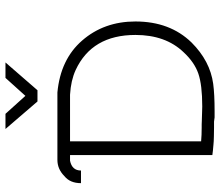

<svg xmlns="http://www.w3.org/2000/svg" viewBox="-70 -706 785 684"><g transform="rotate(-90 322.0 -364.5)"><path d="M342 -623H302L204 -737H258L322 -666L386 -737H441ZM91 -507Q56 -500 56 -468H11Q11 -507 36 -527Q61 -552 94 -552H334Q452 -541 519 -464Q587 -386 587 -274Q587 -151 512 -74Q446 -8 365 3Q328 8 267 8H245Q243 8 238 7Q233 6 230 6H209Q199 6 178 5.5Q157 5 149 4L127 2L111 0V-507ZM220 -38Q224 -38 233 -37.5Q242 -37 250 -37Q255 -37 266 -36.5Q277 -36 284 -36Q361 -36 401.5 -50Q442 -64 478 -103Q539 -167 539 -274Q539 -429 414 -487Q377 -504 326 -507H160V-40Q182 -38 209 -38Z"/></g></svg>

Font: Bhavuka
Style: Regular
Weight: 400
Version: 2.94.0; ttfautohint (v1.2) -l 7 -r 28 -G 50 -x 13 -D deva -f